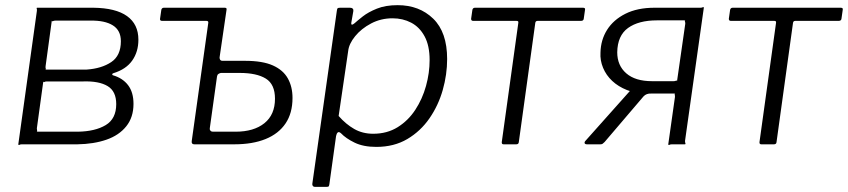

<svg xmlns="http://www.w3.org/2000/svg" viewBox="-20 -560 3290 745"><path d="M51 0 123 -517Q124 -523 122.5 -526.5Q121 -530 125 -530H342Q429 -529 473 -497.5Q517 -466 517 -406Q517 -359 493 -325Q469 -291 420 -276Q416 -275 415.5 -272Q415 -269 418 -268Q456 -257 477 -229.5Q498 -202 498 -157Q498 -105 470 -70Q442 -35 393 -18Q344 -1 280 0H64Q59 0 55.5 2Q52 4 51 0ZM282 -49Q349 -50 390 -74.5Q431 -99 431 -156Q431 -206 397.5 -226Q364 -246 303 -244H162Q156 -244 152.5 -242Q149 -240 148 -244L123 -62Q123 -57 124 -53Q125 -49 121 -49ZM316 -290Q374 -294 411.5 -319Q449 -344 449 -400Q449 -442 418 -461.5Q387 -481 331 -480H195Q189 -480 185.5 -478Q182 -476 181 -480L157 -304Q156 -298 157.5 -294Q159 -290 155 -290Z M734 0Q722 0 724 -13L788 -470Q790 -479 781 -479H609Q600 -479 601 -487L606 -522Q608 -530 616 -530H852Q861 -530 859 -522L832 -337Q832 -324 843 -324H931Q999 -324 1039 -306Q1079 -288 1097 -255.5Q1115 -223 1115 -180Q1115 -121 1088 -81Q1061 -41 1010.5 -20.5Q960 0 889 0ZM806 -49H894Q965 -49 1006 -82Q1047 -115 1047 -177Q1047 -233 1011.5 -255Q976 -277 910 -277H837Q832 -276 827.5 -273Q823 -270 822 -263L794 -62Q793 -57 796.5 -53Q800 -49 806 -49Z M1201 165Q1196 165 1193.5 161Q1191 157 1192 152L1287 -518Q1288 -526 1290 -528Q1292 -530 1301 -530H1338Q1345 -530 1348.5 -526.5Q1352 -523 1351 -517L1343 -471Q1342 -465 1345.5 -464.5Q1349 -464 1356 -470Q1367 -480 1388 -496.5Q1409 -513 1442.5 -526.5Q1476 -540 1523 -540Q1607 -540 1661 -487.5Q1715 -435 1715 -331Q1715 -271 1698 -211Q1681 -151 1646.5 -101Q1612 -51 1560.5 -20.5Q1509 10 1440 10Q1390 10 1356 -6.5Q1322 -23 1303 -43Q1295 -50 1290.5 -46Q1286 -42 1284 -32L1258 155Q1257 161 1255.5 163Q1254 165 1248 165H1201ZM1428 -41Q1482 -41 1523 -66.5Q1564 -92 1591.5 -134Q1619 -176 1633 -226.5Q1647 -277 1647 -327Q1647 -383 1627.5 -419Q1608 -455 1575.5 -472Q1543 -489 1503 -489Q1458 -489 1420 -469Q1382 -449 1358 -419.5Q1334 -390 1331 -362L1294 -110Q1322 -78 1354.5 -59.5Q1387 -41 1428 -41Z M2234 -479H2066Q2058 -479 2057 -471L1993 -8Q1992 0 1983 0H1934Q1926 0 1927 -9L1991 -470Q1992 -475 1990.5 -477Q1989 -479 1984 -479H1816Q1808 -479 1808 -487L1813 -522Q1815 -530 1823 -530H2242Q2252 -530 2250 -522L2245 -487Q2244 -479 2234 -479Z M2573 0 2599 -184Q2599 -190 2598 -193.5Q2597 -197 2600 -197H2490Q2447 -197 2413 -210.5Q2379 -224 2355.5 -246Q2332 -268 2320 -297Q2308 -326 2310 -356Q2311 -405 2335.5 -444Q2360 -483 2406.5 -506.5Q2453 -530 2520 -530H2698Q2704 -530 2707 -532Q2710 -534 2711 -530L2638 -13Q2638 -8 2639.5 -4Q2641 0 2637 0H2587Q2581 0 2577.5 2Q2574 4 2573 0ZM2258 0Q2250 0 2248.5 -4.5Q2247 -9 2253 -15L2450 -236L2507 -197Q2488 -198 2477 -186L2326 -9Q2321 -4 2318 -2Q2315 0 2309 0ZM2510 -245H2594Q2600 -245 2603 -247Q2606 -249 2607 -245L2639 -468Q2639 -474 2637.5 -477.5Q2636 -481 2640 -481H2529Q2458 -481 2417 -451.5Q2376 -422 2375 -357Q2375 -306 2410 -275.5Q2445 -245 2510 -245Z M3234 -479H3066Q3058 -479 3057 -471L2993 -8Q2992 0 2983 0H2934Q2926 0 2927 -9L2991 -470Q2992 -475 2990.5 -477Q2989 -479 2984 -479H2816Q2808 -479 2808 -487L2813 -522Q2815 -530 2823 -530H3242Q3252 -530 3250 -522L3245 -487Q3244 -479 3234 -479Z"/></svg>

Font: Libre Franklin Light
Style: Italic
Weight: 300
Italic angle: -8°
Designer: Pablo Impallari, Rodrigo Fuenzalida, Nhung Nguyen
Foundry: Impallari Type
Version: Version 3.000